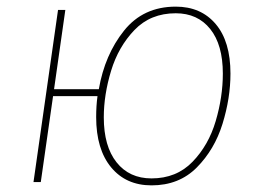

<svg xmlns="http://www.w3.org/2000/svg" viewBox="-20 -549 783 579"><path d="M675 -327Q675 -253 651 -175.5Q627 -98 573.5 -44Q520 10 437 10Q360 10 315 -44.5Q270 -99 270 -196Q270 -230 274 -259H140L103 0H81L155 -519H177L143 -280H278Q296 -384 354 -456.5Q412 -529 510 -529Q586 -529 630.5 -476.5Q675 -424 675 -327ZM652 -327Q652 -414 614 -461.5Q576 -509 510 -509Q434 -509 385.5 -458.5Q337 -408 315 -335.5Q293 -263 293 -195Q293 -108 331.5 -59.5Q370 -11 437 -11Q512 -11 560.5 -61Q609 -111 630.5 -184Q652 -257 652 -327Z"/></svg>

Font: Fira Sans Thin
Style: Italic
Weight: 250
Italic angle: -8°
Designer: Carrois Corporate & Edenspiekermann AG
Foundry: Carrois Corporate GbR & Edenspiekermann AG
Version: Version 4.203